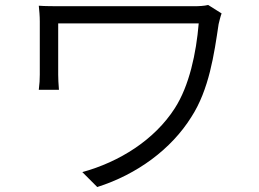

<svg xmlns="http://www.w3.org/2000/svg" viewBox="-20 -721 1040 772"><path d="M871 -667 817 -701C801 -697 779 -696 760 -696C706 -696 272 -696 240 -696C197 -696 162 -696 136 -698C138 -678 140 -657 140 -635C140 -593 140 -451 140 -421C140 -403 139 -383 136 -360H217C215 -383 214 -406 214 -421C214 -451 214 -599 214 -627C286 -627 724 -627 779 -627C769 -507 741 -376 683 -286C601 -158 460 -70 311 -29L371 31C532 -20 669 -122 749 -250C821 -361 841 -503 859 -624C861 -633 867 -657 871 -667Z"/></svg>

Font: Noto Sans CJK HK DemiLight
Style: Regular
Weight: 350
Designer: Ryoko NISHIZUKA 西塚涼子 (kana, bopomofo & ideographs); Paul D. Hunt (Latin, Greek & Cyrillic); Sandoll Communications 산돌커뮤니
Foundry: Adobe
Version: Version 2.004;hotconv 1.0.118;makeotfexe 2.5.65603